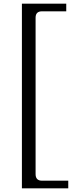

<svg xmlns="http://www.w3.org/2000/svg" viewBox="-20 -865 401 1052"><path d="M343 -845V-803H210Q175 -803 175 -768V89Q175 125 210 125H354V167H100V-845Z"/></svg>

Font: Cardo
Style: Regular
Weight: 400
Designer: David J. Perry
Foundry: David J. Perry
Version: Version 1.0451